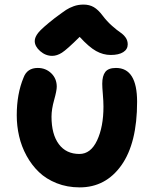

<svg xmlns="http://www.w3.org/2000/svg" viewBox="-20 -833 676 839"><path d="M208 -588.9Q179.2 -588.9 155.5 -609.6Q131.8 -630.4 131.8 -653.8Q131.8 -670.4 147.2 -689.9Q162.6 -709.5 219.2 -753.9Q255.4 -780.8 269 -789.8Q282.7 -798.8 302.2 -805.9Q321.8 -813 345.2 -813Q370.6 -813 389.9 -801.8Q409.2 -790.5 428.2 -765.1Q447.3 -739.7 469.7 -720Q492.2 -700.2 505.9 -691.2Q519.5 -682.1 528.8 -669.2Q538.1 -656.2 538.1 -639.2Q538.1 -617.7 518.6 -605.2Q499 -592.8 463.9 -592.8Q430.7 -592.8 399.7 -610.1Q368.7 -627.4 328.1 -671.9Q272.5 -616.7 250.7 -602.8Q229 -588.9 208 -588.9ZM328.1 -14.2Q273.4 -14.2 227.5 -32.5Q181.6 -50.8 149.9 -81.3Q118.2 -111.8 95.9 -152.6Q73.7 -193.4 63.5 -238Q53.2 -282.7 53.2 -329.1Q53.2 -422.9 83 -494.1Q98.6 -536.1 145 -536.1Q179.7 -536.1 203.9 -512.9Q228 -489.7 228 -454.1Q228 -437 216.6 -396.2Q205.1 -355.5 205.1 -323.2Q205.1 -246.1 237.1 -203.1Q269 -160.2 327.1 -160.2Q376.5 -160.2 404.3 -219.5Q432.1 -278.8 432.1 -367.2Q432.1 -390.6 429.4 -421.4Q426.8 -452.1 426.8 -466.8Q426.8 -501.5 440.2 -518.8Q453.6 -536.1 486.8 -536.1Q579.1 -536.1 579.1 -388.2Q579.1 -207.5 510.5 -110.8Q441.9 -14.2 328.1 -14.2Z"/></svg>

Font: Shantell Sans Bouncy
Style: Bold
Weight: 700
Designer: Stephen Nixon, Anya Danilova, Shantell Martin
Foundry: Arrow Type
Version: Version 1.006;[9816181b4]